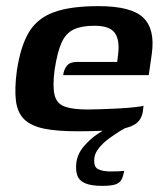

<svg xmlns="http://www.w3.org/2000/svg" viewBox="-20 -422 537 626"><path d="M232 6Q166 6 124 -2.5Q82 -11 59.5 -32.5Q37 -54 32 -93Q27 -132 35 -192Q47 -271 74 -316.5Q101 -362 155 -382Q209 -402 301 -402Q408 -402 447 -364.5Q486 -327 475 -247L465 -177H186Q188 -195 198 -207.5Q208 -220 230 -220H362L365 -244Q371 -291 354.5 -314.5Q338 -338 288 -338Q246 -338 220.5 -326Q195 -314 181 -283.5Q167 -253 158 -194Q151 -140 158 -112Q165 -84 191 -74.5Q217 -65 266 -65Q284 -65 311.5 -66Q339 -67 368 -68.5Q397 -70 419 -72.5Q441 -75 448 -77L446 -61Q445 -49 438 -35.5Q431 -22 415 -14Q394 -2 349 2Q304 6 232 6ZM314 184Q277 184 257.5 175.5Q238 167 232 150Q226 133 229 108Q233 79 253 55.5Q273 32 296.5 16Q320 0 336 -8H397Q388 -5 371 5.5Q354 16 335.5 29.5Q317 43 303.5 59.5Q290 76 288 91Q284 121 299 129Q314 137 340 137Q358 137 366.5 136.5Q375 136 379 135.5Q383 135 385 135Q382 152 376.5 163Q371 174 357 179Q343 184 314 184Z"/></svg>

Font: Genos SemiBold
Style: Italic
Weight: 600
Italic angle: -8°
Version: Version 1.010